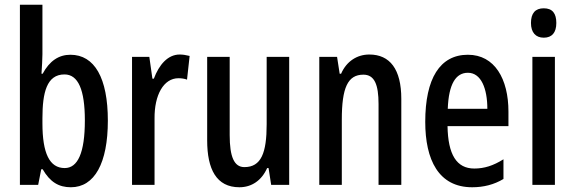

<svg xmlns="http://www.w3.org/2000/svg" viewBox="-20 -780 2425 810"><path d="M159 -551V-760H64V0H141L154 -66H160C191 -12 228 10 279 10C379 10 435 -92 435 -271C435 -451 379 -549 277 -549C228 -549 189 -523 160 -469H155C157 -501 159 -530 159 -551ZM252 -466C310 -466 338 -401 338 -272C338 -135 308 -71 253 -71C189 -71 159 -133 159 -260V-281C159 -389 177 -466 252 -466Z M738 -550C688 -550 651 -507 629 -448H623L610 -540H537V0H632V-280C631 -379 670 -450 733 -450C745 -450 759 -448 769 -444L780 -544C764 -548 751 -550 738 -550Z M1200 -540H1105V-256C1105 -135 1082 -75 1011 -75C968 -75 949 -118 949 -210V-540H854V-188C854 -66 893 10 990 10C1042 10 1084 -19 1107 -71H1113L1124 0H1200Z M1538 -550C1487 -550 1442 -522 1419 -469H1413L1402 -540H1327V0H1422V-275C1422 -410 1447 -465 1513 -465C1560 -465 1577 -423 1577 -341V0H1673V-363C1673 -488 1625 -550 1538 -550Z M1954 -549C1836 -549 1774 -449 1774 -266C1774 -106 1830 10 1972 10C2020 10 2064 -1 2104 -25V-108C2061 -81 2023 -69 1981 -69C1906 -69 1870 -128 1868 -248H2125V-309C2125 -447 2067 -549 1954 -549ZM1954 -473C2010 -473 2036 -406 2036 -321H1869C1873 -426 1903 -473 1954 -473Z M2274 -745C2238 -745 2220 -724 2220 -683C2220 -643 2240 -621 2274 -621C2309 -621 2327 -643 2327 -683C2327 -723 2311 -745 2274 -745ZM2321 -540H2226V0H2321Z"/></svg>

Font: Noto Sans Gujarati ExtraCondensed Medium
Style: Regular
Weight: 500
Width: 2
Designer: Jelle Bosma - Monotype Design Team, Universal Thirst
Foundry: Monotype Imaging Inc.
Version: Version 2.106